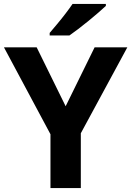

<svg xmlns="http://www.w3.org/2000/svg" viewBox="-20 -954 666 974"><path d="M313 -415 460 -714H626L390 -278V0H236V-273L0 -714H166ZM517 -924Q502 -910 479 -890Q456 -870 429 -848Q402 -826 376.5 -806.5Q351 -787 332 -774H232V-787Q248 -806 269.5 -831.5Q291 -857 312 -884.5Q333 -912 348 -934H517Z"/></svg>

Font: Noto Sans Thai Looped
Style: Bold
Weight: 700
Designer: Sasikarn Vongin, Ben Mitchell
Foundry: The Fontpad Ltd
Version: Version 1.001; ttfautohint (v1.8.4.7-5d5b)